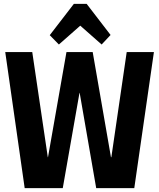

<svg xmlns="http://www.w3.org/2000/svg" viewBox="-20 -968 818 988"><path d="M7 -700H146L226 -159H227L322 -700H457L551 -159H553L632 -700H772L671 0H475L390 -490H389L303 0H107ZM236 -787 360 -948H426L549 -788L503 -739L352 -872H434L283 -739Z"/></svg>

Font: Pathway Extreme Condensed
Style: Bold
Weight: 700
Width: 3
Version: Version 1.001;gftools[0.9.26]